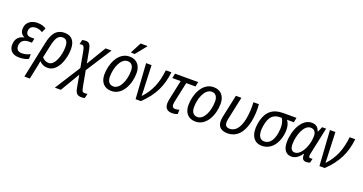

<svg xmlns="http://www.w3.org/2000/svg" viewBox="-45 -1640 5189 2747"><g transform="rotate(20 2549.5 -266.5)"><path d="M177 10C236 10 289 -1 320 -21V-93C280 -71 238 -60 193 -60C131 -60 105 -96 109 -150C113 -220 166 -252 232 -252H279L293 -318H241C187 -318 163 -348 166 -393C169 -449 210 -473 263 -473C302 -473 338 -460 362 -442L393 -510C356 -533 317 -546 259 -546C173 -546 90 -499 86 -401C83 -342 109 -307 150 -288V-284C82 -271 28 -228 24 -139C19 -54 67 10 177 10Z M460 -311 344 240H427L461 76C471 31 478 -4 484 -45C515 -12 554 10 612 10C763 10 837 -203 837 -354C837 -476 783 -545 674 -545C539 -545 488 -446 460 -311ZM603 -61C557 -61 523 -84 501 -111L540 -292C565 -410 595 -474 668 -474C730 -474 751 -429 751 -354C751 -232 697 -61 603 -61Z M808 240H899L1073 -53L1106 129C1121 211 1143 240 1214 240C1232 240 1247 237 1262 232L1277 164C1265 167 1251 169 1237 169C1195 169 1192 143 1180 84L1138 -146L1389 -536H1298L1120 -240L1083 -439C1068 -518 1044 -541 994 -541C970 -541 957 -537 942 -533L927 -465C937 -468 949 -470 961 -470C991 -470 1000 -444 1010 -395L1055 -148Z M1661 -603H1717L1846 -763L1848 -773H1745L1663 -615ZM1582 9C1752 9 1836 -189 1836 -353C1836 -472 1771 -544 1663 -544C1488 -544 1409 -335 1409 -181C1409 -62 1474 9 1582 9ZM1588 -62C1527 -62 1494 -104 1494 -179C1494 -312 1553 -473 1660 -473C1725 -473 1750 -419 1750 -360C1750 -202 1682 -62 1588 -62Z M1950 0H2031C2206 -168 2277 -329 2300 -536H2215C2195 -349 2140 -205 2019 -75H2015C2016 -115 2012 -184 2010 -232L1998 -536H1915Z M2510 10C2537 10 2572 2 2590 -7V-72C2567 -66 2548 -61 2528 -61C2496 -61 2481 -81 2481 -110C2481 -129 2485 -152 2491 -179L2552 -464H2693L2708 -536H2356L2340 -464H2468L2408 -184C2401 -152 2396 -119 2396 -97C2396 -20 2444 10 2510 10Z M2862 9C3032 9 3116 -189 3116 -353C3116 -472 3051 -544 2943 -544C2768 -544 2689 -335 2689 -181C2689 -62 2754 9 2862 9ZM2868 -62C2807 -62 2774 -104 2774 -179C2774 -312 2833 -473 2940 -473C3005 -473 3030 -419 3030 -360C3030 -202 2962 -62 2868 -62Z M3348 10C3487 10 3579 -85 3618 -267C3637 -356 3641 -459 3632 -536H3549C3555 -458 3550 -350 3533 -272C3503 -133 3444 -62 3358 -62C3295 -62 3273 -99 3292 -190L3366 -536H3282L3208 -190C3178 -51 3240 9 3348 10Z M3872 10C4006 10 4096 -98 4121 -245C4137 -339 4127 -411 4086 -464H4190L4205 -536H4002C3848 -536 3744 -465 3711 -268C3683 -101 3746 10 3872 10ZM3885 -61C3803 -61 3777 -143 3796 -263C3820 -412 3880 -464 3984 -464H4007C4044 -408 4049 -329 4035 -247C4017 -134 3968 -61 3885 -61Z M4322 10C4385 10 4433 -27 4479 -89H4483C4479 -16 4500 10 4553 10C4572 10 4596 4 4607 -2L4621 -66C4610 -62 4600 -61 4591 -61C4571 -61 4564 -72 4564 -90C4564 -103 4567 -119 4571 -137L4656 -536H4595L4561 -457H4557C4535 -513 4506 -546 4435 -546C4288 -546 4193 -349 4193 -160C4193 -49 4244 10 4322 10ZM4351 -61C4304 -61 4279 -94 4279 -163C4279 -299 4343 -474 4445 -474C4500 -474 4529 -436 4529 -376C4529 -343 4524 -301 4511 -254C4484 -155 4421 -61 4351 -61Z M4749 0H4830C5005 -168 5076 -329 5099 -536H5014C4994 -349 4939 -205 4818 -75H4814C4815 -115 4811 -184 4809 -232L4797 -536H4714Z"/></g></svg>

Font: Noto Sans SemiCondensed
Style: Italic
Weight: 400
Width: 4
Italic angle: -12°
Designer: Monotype Design Team
Foundry: Monotype Imaging Inc.
Version: Version 2.013